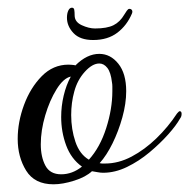

<svg xmlns="http://www.w3.org/2000/svg" viewBox="-20 -466 492 499"><path d="M119 13Q70 13 48 -22.5Q26 -58 26 -105Q26 -149 42.5 -193.5Q59 -238 88.5 -268Q118 -298 158 -298Q160 -298 167 -297.5Q174 -297 176 -296Q206 -326 238 -326Q267 -326 287.5 -300.5Q308 -275 308 -229Q308 -197 298 -161Q288 -125 272.5 -93.5Q257 -62 239 -42Q243 -41 246 -41Q249 -41 253 -41Q288 -41 322 -59Q356 -77 386.5 -106.5Q417 -136 440 -171Q445 -177 447 -177Q452 -177 452 -170Q452 -163 448 -158Q438 -140 417 -116.5Q396 -93 368.5 -70Q341 -47 310 -32Q279 -17 248 -17Q241 -17 233.5 -18.5Q226 -20 219 -21Q203 -6 173 3.5Q143 13 119 13ZM211 -51Q240 -83 256 -133Q272 -183 272 -229Q272 -235 272 -241Q272 -247 271 -252Q268 -278 259 -289.5Q250 -301 238 -301Q220 -301 200.5 -279.5Q181 -258 173 -228Q165 -199 165 -167Q165 -130 176 -97.5Q187 -65 211 -51ZM139 -13Q168 -13 193 -33Q165 -53 152 -88Q139 -123 139 -162Q139 -190 145.5 -217.5Q152 -245 164 -267Q145 -263 127 -234Q109 -205 97.5 -166Q86 -127 86 -91Q86 -58 98 -35.5Q110 -13 139 -13ZM222 -362Q188 -362 171 -380Q154 -398 154 -420Q154 -431 157.5 -438.5Q161 -446 167 -446Q172 -446 173 -440.5Q174 -435 174 -426Q174 -409 192.5 -400.5Q211 -392 227 -392Q258 -392 275 -400.5Q292 -409 303 -428Q306 -433 309.5 -438Q313 -443 316 -443Q321 -443 323 -439.5Q325 -436 323 -431Q310 -400 285 -381Q260 -362 222 -362Z"/></svg>

Font: Gwendolyn
Style: Bold
Weight: 700
Designer: Robert E. Leuschke
Foundry: Robert E. Leuschke
Version: Version 1.010; ttfautohint (v1.8.3)